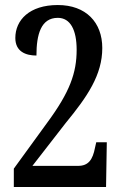

<svg xmlns="http://www.w3.org/2000/svg" viewBox="-20 -744 486 764"><path d="M35 0H402L405 -178H363L358 -156C349 -109 332 -84 291 -84H109L241 -254C328 -360 387 -446 387 -553C387 -655 322 -724 210 -724C97 -724 41 -664 41 -593C41 -539 82 -523 125 -523C125 -607 143 -673 210 -673C260 -673 285 -625 285 -546C285 -454 258 -378 168 -256L35 -73Z"/></svg>

Font: Noto Serif Armenian ExtraCondensed Medium
Style: Regular
Weight: 500
Width: 2
Designer: Monotype Design Team
Foundry: Monotype Imaging Inc.
Version: Version 2.008